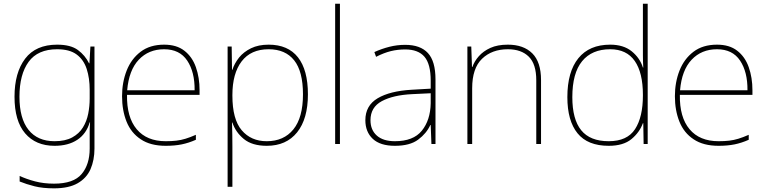

<svg xmlns="http://www.w3.org/2000/svg" viewBox="-20 -780 4157 1040"><path d="M289.6 -538.1Q362.8 -538.1 402.1 -509Q441.4 -480 462.4 -437H464.4L469.7 -527.8H491.7V24.9Q491.7 86.9 470.2 136.7Q448.7 185.1 400.6 212.6Q352.5 240.2 272.5 240.2Q211.4 240.2 167 229Q122.6 217.8 86.4 203.1V172.9Q122.6 189.9 169.7 202.4Q216.8 214.8 272.5 214.8Q378.4 214.8 422.1 162.8Q465.8 110.8 465.8 24.9V-66.9Q465.8 -77.6 466.3 -90.1Q466.8 -102.5 467.8 -117.2H465.8Q447.8 -55.2 398.7 -22.7Q349.6 9.8 275.4 9.8Q173.8 9.8 116.2 -57.6Q58.6 -125 58.6 -255.9Q58.6 -386.2 116.2 -462.2Q173.8 -538.1 289.6 -538.1ZM289.6 -513.2Q184.6 -513.2 135 -445.1Q85.4 -377 85.4 -255.9Q85.4 -138.2 134.5 -76.7Q183.6 -15.1 275.4 -15.1Q333.5 -15.1 371.1 -35.6Q408.7 -56.2 429.2 -89.8Q449.7 -123 457.8 -164.1Q465.8 -205.1 465.8 -246.1V-293.9Q465.8 -356 449.7 -406.2Q433.6 -456.1 395.5 -484.6Q357.4 -513.2 289.6 -513.2Z M869.1 -538.1Q936.5 -538.1 978.5 -505.4Q1021 -472.7 1041 -416.3Q1061 -359.9 1061 -291V-266.1H668Q666 -145 720.5 -80.1Q774.9 -15.1 877.9 -15.1Q910.2 -15.1 935.3 -18.1Q960.4 -21 985.1 -28.6Q1009.8 -36.1 1041 -49.8V-22.9Q1002.9 -5.9 964.6 2Q926.3 9.8 877.9 9.8Q794.9 9.8 742.7 -25.4Q689.9 -60.1 665.5 -121.1Q641.1 -182.1 641.1 -258.8Q641.1 -334 666 -397.5Q690.9 -460.9 741.5 -499.5Q792 -538.1 869.1 -538.1ZM869.1 -513.2Q785.2 -513.2 731.7 -456.5Q678.2 -399.9 668.9 -291H1034.2Q1035.2 -390.1 994.1 -451.7Q953.1 -513.2 869.1 -513.2Z M1435.1 -538.1Q1540 -538.1 1594 -469.5Q1647.9 -400.9 1647.9 -269Q1647.9 -136.2 1589.4 -63.2Q1530.8 9.8 1424.8 9.8Q1345.7 9.8 1300.8 -27.1Q1255.9 -64 1238.8 -116.2H1236.8Q1237.8 -82 1238.3 -49.1Q1238.8 -16.1 1238.8 15.1V231.9H1212.9V-527.8H1234.9L1236.8 -401.9H1238.8Q1249.5 -436 1274.9 -468.3Q1299.8 -499 1339.8 -518.6Q1379.9 -538.1 1435.1 -538.1ZM1435.1 -513.2Q1338.9 -513.2 1288.8 -447.5Q1238.8 -381.8 1238.8 -265.1V-262.2Q1238.8 -133.8 1289.3 -74.5Q1339.8 -15.1 1424.8 -15.1Q1517.1 -15.1 1569.1 -79.1Q1621.1 -143.1 1621.1 -269Q1621.1 -393.1 1573.5 -453.1Q1525.9 -513.2 1435.1 -513.2Z M1795.4 -759.8H1821.3V0H1795.4Z M2174.8 -537.1Q2256.8 -537.1 2297.9 -492.7Q2338.9 -448.2 2338.9 -350.1V0H2316.9L2313 -103H2311Q2290 -57.1 2245.1 -23.7Q2200.2 9.8 2119.1 9.8Q2039.1 9.8 1999 -28.1Q1959 -65.9 1959 -128.9Q1959 -208 2025.4 -247.6Q2091.8 -287.1 2210 -293.9L2313 -299.8V-342.8Q2313 -433.1 2279.1 -472.7Q2245.1 -512.2 2174.8 -512.2Q2134.8 -512.2 2097.4 -503.2Q2060.1 -494.1 2017.1 -472.2L2007.8 -498Q2047.9 -516.1 2089.4 -526.6Q2130.9 -537.1 2174.8 -537.1ZM2313 -220.2V-274.9L2211.9 -270Q2109.9 -265.1 2048.3 -232.2Q1986.8 -199.2 1986.8 -128.9Q1986.8 -76.2 2021 -45.7Q2055.2 -15.1 2119.1 -15.1Q2218.8 -15.1 2264.9 -72Q2311 -128.9 2313 -220.2Z M2731 -538.1Q2815.9 -538.1 2863.3 -491Q2910.6 -443.8 2910.6 -346.2V0H2884.8V-345.2Q2884.8 -433.1 2844.2 -473.1Q2803.7 -513.2 2731 -513.2Q2644.5 -513.2 2591.1 -461.7Q2537.6 -410.2 2537.6 -301.8V0H2511.7V-527.8H2532.7L2536.6 -417H2538.6Q2549.8 -448.7 2573.7 -475.6Q2597.7 -502.9 2636.2 -520.5Q2674.8 -538.1 2731 -538.1Z M3277.3 9.8Q3163.1 9.8 3108.2 -58.1Q3053.2 -126 3053.2 -253.9Q3053.2 -391.1 3112.8 -464.6Q3172.4 -538.1 3285.2 -538.1Q3357.4 -538.1 3401.9 -502Q3446.3 -465.8 3462.4 -414.1H3464.4Q3463.4 -431.2 3462.9 -447.8Q3462.4 -464.4 3462.4 -480.5V-759.8H3488.3V0H3466.3L3464.4 -112.8H3462.4Q3444.3 -63 3400.4 -26.6Q3356.4 9.8 3277.3 9.8ZM3277.3 -15.1Q3377.4 -15.1 3419.9 -80.6Q3462.4 -146 3462.4 -263.2V-266.1Q3462.4 -386.2 3418.2 -449.7Q3374 -513.2 3285.2 -513.2Q3186 -513.2 3133.1 -448.5Q3080.1 -383.8 3080.1 -253.9Q3080.1 -133.8 3128.2 -74.5Q3176.3 -15.1 3277.3 -15.1Z M3863.8 -538.1Q3931.2 -538.1 3973.1 -505.4Q4015.6 -472.7 4035.6 -416.3Q4055.7 -359.9 4055.7 -291V-266.1H3662.6Q3660.6 -145 3715.1 -80.1Q3769.5 -15.1 3872.6 -15.1Q3904.8 -15.1 3929.9 -18.1Q3955.1 -21 3979.7 -28.6Q4004.4 -36.1 4035.6 -49.8V-22.9Q3997.6 -5.9 3959.2 2Q3920.9 9.8 3872.6 9.8Q3789.6 9.8 3737.3 -25.4Q3684.6 -60.1 3660.2 -121.1Q3635.7 -182.1 3635.7 -258.8Q3635.7 -334 3660.6 -397.5Q3685.5 -460.9 3736.1 -499.5Q3786.6 -538.1 3863.8 -538.1ZM3863.8 -513.2Q3779.8 -513.2 3726.3 -456.5Q3672.9 -399.9 3663.6 -291H4028.8Q4029.8 -390.1 3988.8 -451.7Q3947.8 -513.2 3863.8 -513.2Z"/></svg>

Font: Nokora Thin
Style: Regular
Weight: 100
Designer: Danh Hong
Version: Version 8.000; ttfautohint (v1.8.3)